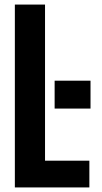

<svg xmlns="http://www.w3.org/2000/svg" viewBox="-20 -820 445 840"><path d="M45 0V-800H177V-117H371V0ZM219 -345V-467H376V-345Z"/></svg>

Font: Big Shoulders Text ExtraBold
Style: Regular
Weight: 800
Designer: Patric King
Foundry: XO Type Co
Version: Version 1.000; ttfautohint (v1.8.2)